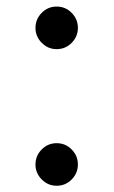

<svg xmlns="http://www.w3.org/2000/svg" viewBox="-20 -580 353 597"><path d="M90.3 -493.2Q90.3 -520.5 109.6 -540Q128.9 -559.6 156.2 -559.6Q183.6 -559.6 202.9 -540Q222.2 -520.5 222.2 -493.4Q222.2 -466.3 202.9 -446.8Q183.6 -427.2 156.2 -427.2Q132.3 -427.2 114.7 -442.4Q101.6 -453.1 95.2 -468.3Q90.3 -479.5 90.3 -493.2ZM90.3 -68.4Q90.3 -95.7 109.6 -115.2Q128.9 -134.8 156.2 -134.8Q183.6 -134.8 202.9 -115.2Q222.2 -95.7 222.2 -68.6Q222.2 -41.5 202.9 -22Q183.6 -2.4 156.2 -2.4Q132.3 -2.4 114.7 -17.6Q101.6 -28.3 95.2 -43.5Q90.3 -54.7 90.3 -68.4Z"/></svg>

Font: Dirooz
Style: Regular
Weight: 400
Foundry: DejaVu fonts team - Redesigned by Saber Rastikerdar
Version: Version 0.2.1